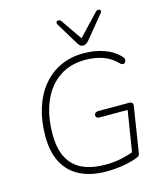

<svg xmlns="http://www.w3.org/2000/svg" viewBox="-135 -1043 988 1152"><g transform="rotate(-15 359.0 -467.0)"><path d="M384 8Q287 8 219.5 -26Q152 -60 117 -126.5Q82 -193 82 -289Q82 -385 106.5 -463Q131 -541 177 -597Q223 -653 287.5 -683Q352 -713 433 -713Q501 -713 559.5 -692Q618 -671 655 -630Q662 -623 663 -615Q664 -607 661.5 -601Q659 -595 654 -591.5Q649 -588 642 -589Q635 -590 627 -598Q590 -637 541 -654.5Q492 -672 430 -672Q337 -672 269 -625.5Q201 -579 164 -493Q127 -407 127 -289Q127 -159 192.5 -96Q258 -33 386 -33Q443 -33 488 -43Q533 -53 573 -68L555 -35L600 -316H425Q415 -316 409 -320.5Q403 -325 403 -333Q403 -344 410 -349.5Q417 -355 427 -355H621Q632 -355 638 -348.5Q644 -342 642 -330L598 -50Q597 -40 593.5 -35Q590 -30 583 -27Q547 -11 493 -1.5Q439 8 384 8ZM442 -758Q431 -758 424 -764Q417 -770 411 -780L326 -920Q322 -928 323.5 -933.5Q325 -939 330.5 -941Q336 -943 343 -941.5Q350 -940 355 -932L444 -803L569 -935Q575 -941 581.5 -942Q588 -943 593 -940Q598 -937 599 -931.5Q600 -926 594 -919L480 -780Q471 -769 462.5 -763.5Q454 -758 442 -758Z"/></g></svg>

Font: Nunito ExtraLight ExtraLight
Style: Italic
Weight: 250
Italic angle: -9°
Version: Version 3.602